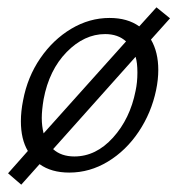

<svg xmlns="http://www.w3.org/2000/svg" viewBox="-20 -467 489 524"><path d="M392 -359Q412 -325 412 -276Q412 -250 406 -221Q393 -159 358.5 -107.5Q324 -56 274.5 -26Q225 4 169 4Q120 4 88 -19L38 37L2 6L56 -55Q37 -87 37 -136Q37 -163 43 -193Q55 -257 90 -308Q125 -359 174.5 -388.5Q224 -418 279 -418Q328 -418 360 -395L407 -447L444 -417ZM94 -145Q94 -123 99 -103L324 -354Q302 -374 267 -374Q210 -374 162 -325Q114 -276 99 -196Q94 -166 94 -145ZM355 -269Q355 -296 350 -312L125 -60Q147 -40 183 -40Q242 -40 288.5 -91.5Q335 -143 350 -219Q355 -242 355 -269Z"/></svg>

Font: Ysabeau Semilight
Style: Italic
Weight: 300
Italic angle: -12°
Designer: Christian Thalmann (Catharsis Fonts)
Version: Version 0.003